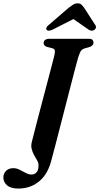

<svg xmlns="http://www.w3.org/2000/svg" viewBox="-95 -931 592 1144"><path d="M371 -589Q367 -576 356 -534.5Q345 -493 329.8 -434Q314.5 -375 297.5 -308.5Q280.5 -242 264 -178.5Q247.5 -115 234.5 -64.2Q221.5 -13.5 214 13Q193 103.5 140.2 148Q87.5 192.5 14 192.5Q-30.5 192.5 -52.8 173.2Q-75 154 -75 126.5Q-75 103.5 -59 87.2Q-43 71 -15.5 71Q3.5 71 22.2 80.5Q41 90 58.8 99.5Q76.5 109 92.5 109Q110.5 109 122.5 96.2Q134.5 83.5 134.5 53.5Q134.5 39.5 126.2 24.8Q118 10 108.2 -7Q98.5 -24 93.5 -44.5Q88.5 -65 96 -90.5Q99 -103 108.8 -141Q118.5 -179 132.2 -231.8Q146 -284.5 161.2 -342.2Q176.5 -400 190.5 -453.2Q204.5 -506.5 214.8 -545.8Q225 -585 228.5 -599Q234 -623 231.2 -631.8Q228.5 -640.5 213.5 -644.5L185.5 -651.5Q165 -658.5 165 -673.5Q165 -700 202 -700H432.5Q449.5 -700 455.8 -693.8Q462 -687.5 462 -678Q462 -667.5 455 -660.8Q448 -654 438 -650.5L410.5 -643Q395.5 -638.5 388.2 -629.2Q381 -620 371 -589ZM219.5 -755Q193.5 -742.5 183.5 -752.5Q179.5 -756.5 181.2 -764.5Q183 -772.5 194.5 -781.5L314.5 -885Q329.5 -896.5 341.2 -903.8Q353 -911 367.5 -911Q382 -911 389.8 -903.8Q397.5 -896.5 406 -885L473 -781.5Q479 -772.5 476 -764.5Q473 -756.5 466.5 -752.5Q450.5 -742.5 432 -755L342.5 -817.5Z"/></svg>

Font: Fraunces 9pt S000 SemiBold
Style: Italic
Weight: 600
Italic angle: -16°
Version: Version 1.000; ttfautohint (v1.8.3)